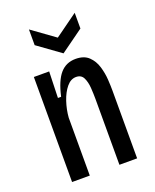

<svg xmlns="http://www.w3.org/2000/svg" viewBox="-140 -827 730 907"><g transform="rotate(-20 225.0 -373.5)"><path d="M63 0V-528H140L136 -396H152Q169 -472 199 -506.5Q229 -541 277 -541Q319 -541 342.5 -518.5Q366 -496 376 -462.5Q386 -429 388 -396Q390 -363 390 -342V0H301V-331Q301 -356 299 -386.5Q297 -417 286.5 -438.5Q276 -460 250 -460Q223 -460 202 -434.5Q181 -409 168 -370Q155 -331 152 -291V0ZM118 -747 233 -664 348 -747V-668L233 -585L118 -668Z"/></g></svg>

Font: Bricolage Grotesque 10pt Condensed
Style: Regular
Weight: 400
Width: 3
Designer: Mathieu Triay
Foundry: Atelier Triay
Version: Version 1.000; ttfautohint (v1.8.4.7-5d5b);gftools[0.9.29]